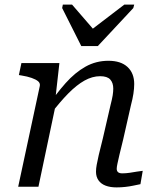

<svg xmlns="http://www.w3.org/2000/svg" viewBox="-20 -811 692 834"><path d="M333 -611H405L559 -776L563 -791H520L363 -671L408 -658L293 -791H253L250 -776ZM59 0H147L226 -375L221 -386L238 -537H73L62 -485L74 -483Q99 -479 117.5 -472.5Q136 -466 145.5 -458Q155 -450 153 -438ZM515 -205 549 -355Q556 -381 559.5 -404Q563 -427 563 -446Q563 -493 534 -520Q505 -547 451 -547Q397 -547 351.5 -521.5Q306 -496 265 -450Q224 -404 184 -344L199 -314Q240 -368 276.5 -405Q313 -442 347 -461Q381 -480 415 -480Q446 -480 459 -465.5Q472 -451 472 -426Q472 -413 469.5 -397Q467 -381 460 -354L427 -211Q415 -165 409 -138Q403 -111 400 -95Q397 -79 397 -65Q397 -43 408 -27.5Q419 -12 439 -4.5Q459 3 486 3Q505 3 523.5 1Q542 -1 558.5 -4.5Q575 -8 590 -11L600 -69Q589 -68 574.5 -65.5Q560 -63 543.5 -60.5Q527 -58 511 -58Q499 -58 493 -63Q487 -68 487 -78Q487 -85 490 -99.5Q493 -114 499 -139.5Q505 -165 515 -205Z"/></svg>

Font: Roboto Serif
Style: Italic
Weight: 400
Italic angle: -10°
Designer: Greg Gazdowicz
Foundry: Commercial Type
Version: Version 1.008